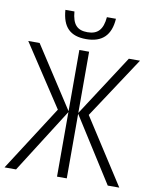

<svg xmlns="http://www.w3.org/2000/svg" viewBox="-98 -993 853 1066"><g transform="rotate(10 328.5 -460.0)"><path d="M468 -920H417C411 -849 382 -819 325 -819C267 -819 240 -847 234 -920H183C190 -824 234 -780 324 -780C415 -780 462 -827 468 -920ZM238 -367 2 0H67L298 -364V0H353V-364L584 0H649L412 -368L640 -714H577L353 -369V-714H298V-369L74 -714H10Z"/></g></svg>

Font: Noto Sans Display SemiCondensed Light
Style: Regular
Weight: 300
Width: 4
Designer: Monotype Design Team
Foundry: Monotype Imaging Inc.
Version: Version 1.900